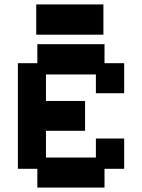

<svg xmlns="http://www.w3.org/2000/svg" viewBox="-20 -838 643 869"><path d="M149 11V-74H61V-552H149V-638H453V-552H542V-416H414V-501H188V-381H365V-246H188V-125H414V-211H542V-74H453V11ZM144 -681V-818H448V-681Z"/></svg>

Font: Pixelify Sans
Style: Bold
Weight: 700
Designer: Stefie Justprince
Foundry: Typecalism Foundryline
Version: Version 1.000